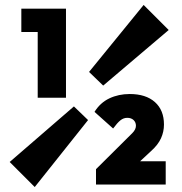

<svg xmlns="http://www.w3.org/2000/svg" viewBox="-20 -741 732 774"><path d="M278 -312 335 -257 120 13 19 -88ZM396 -396 339 -451 559 -721 660 -620ZM132 -347V-706H246V-347ZM66 -612V-706H241V-612ZM367 -59 513 -204Q521 -212 524.5 -219.5Q528 -227 528 -234Q528 -248 518.5 -257Q509 -266 493 -266Q478 -266 465.5 -256Q453 -246 436 -223L361 -290Q384 -327 421 -344.5Q458 -362 503 -362Q568 -362 604.5 -329.5Q641 -297 641 -239Q641 -210 629 -183.5Q617 -157 589 -132L504 -53ZM367 3V-59L463 -91H648V3Z"/></svg>

Font: Outfit
Style: Bold
Weight: 700
Designer: Rodrigo Fuenzalida
Foundry: fragTYPE
Version: Version 1.100;gftools[0.9.27]